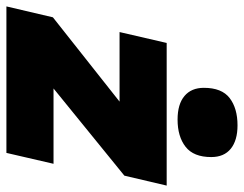

<svg xmlns="http://www.w3.org/2000/svg" viewBox="-124 -660 761 599"><g transform="rotate(90 256.5 -360.5)"><path d="M-23 0 11 -145 274 -353H57L91 -500H536L505 -368L233 -147H468L434 0ZM330 -534Q282 -534 256.5 -555.5Q231 -577 231 -616Q231 -672 263 -696.5Q295 -721 348 -721Q395 -721 421 -700Q447 -679 447 -639Q447 -584 415 -559Q383 -534 330 -534Z"/></g></svg>

Font: Prodigy Sans ExtraBold
Style: Italic
Weight: 800
Italic angle: -13°
Designer: Wei Huang
Foundry: Wei Huang
Version: Version 1.003; ttfautohint (v1.8.3)